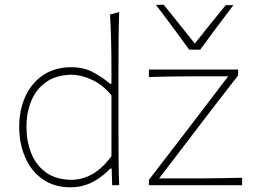

<svg xmlns="http://www.w3.org/2000/svg" viewBox="-20 -791 1094 820"><path d="M283 9Q210 9 160.8 -26.5Q111.5 -62 86.8 -120.8Q62 -179.5 62 -249Q62 -322.5 88.8 -380.2Q115.5 -438 165.5 -471Q215.5 -504 285 -504Q338.5 -504 380 -481.2Q421.5 -458.5 450 -433H456V-494Q456 -621 450 -729L489 -740Q487 -678.5 486.5 -618.2Q486 -558 486 -494V-221Q486 -160.5 486.5 -108.5Q487 -56.5 489 0H459L457 -71H451Q374 9 283 9ZM283 -23Q382.5 -23 456 -124V-384Q419.5 -428.5 373.2 -450Q327 -471.5 285 -472Q219.5 -470.5 177 -440.5Q134.5 -410.5 113.8 -360.5Q93 -310.5 93 -249Q93 -190 112.5 -139Q132 -88 174 -56.2Q216 -24.5 283 -23ZM616 0V-23Q662.5 -84 707.2 -141.5Q752 -199 790.5 -250L954.5 -465H856Q826.5 -465 785.8 -465Q745 -465 700.5 -464.2Q656 -463.5 616 -462V-494H997V-469Q976 -442 947.8 -405.5Q919.5 -369 889.2 -329.8Q859 -290.5 832 -255L659.5 -29H780Q810 -29 850.5 -29.2Q891 -29.5 934 -30.2Q977 -31 1014 -32V0ZM788 -579Q753.5 -626.5 718.2 -674.2Q683 -722 646 -770L679 -771Q712.5 -729.5 746 -687.8Q779.5 -646 812 -605Q844 -645.5 877 -686.5Q910 -727.5 944 -769H977Q940.5 -721 905 -673.8Q869.5 -626.5 835 -579Z"/></svg>

Font: Commissioner Flair Thin
Style: Regular
Weight: 100
Designer: Kostas Bartsokas
Foundry: Kostas Bartsokas
Version: Version 1.000; ttfautohint (v1.8.3)